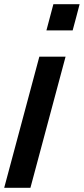

<svg xmlns="http://www.w3.org/2000/svg" viewBox="-20 -895 399 915"><path d="M0 0H125Q152.8 -104 208.7 -312.3Q264.6 -520.5 292.5 -625H167.5Q139.6 -520.5 83.7 -312.3Q27.8 -104 0 0ZM201.2 -750H326.2Q332 -771 343 -812.5Q354 -854 359.4 -875H234.4Q229 -854 217.8 -812.5Q206.5 -771 201.2 -750Z"/></svg>

Font: Faithful 32x
Style: Oblique
Weight: 400
Foundry: Faithful Resource Pack
Version: Version 1.0; January 27, 2023